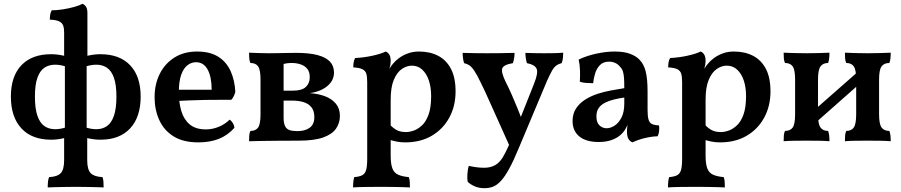

<svg xmlns="http://www.w3.org/2000/svg" viewBox="-20 -737 4721 1006"><path d="M230 245Q230 229 231.5 215Q233 201 237 191Q280 189 298 170.5Q316 152 316 102V-27L320 -56V-411L316 -431V-567Q316 -589 311 -603Q306 -617 290 -625Q274 -633 241 -634Q241 -648 243 -660.5Q245 -673 251 -683Q278 -683 310 -688Q342 -693 370 -701Q398 -709 412 -717Q423 -713 430.5 -702Q438 -691 438 -669V-431L434 -408V-57L437 -27V102Q437 152 455.5 170.5Q474 189 517 191Q521 201 522 215Q523 229 523 245Q506 244 480 243.5Q454 243 426.5 242.5Q399 242 377 242Q355 242 327 242.5Q299 243 273 243.5Q247 244 230 245ZM248 -5Q147 -5 92 -64.5Q37 -124 37 -231Q37 -337 92 -395Q147 -453 248 -453Q269 -453 288.5 -450Q308 -447 327 -442V-388Q311 -393 297 -395.5Q283 -398 269 -398Q236 -398 212.5 -382Q189 -366 176 -329.5Q163 -293 163 -231Q163 -168 176 -130.5Q189 -93 212.5 -76.5Q236 -60 269 -60Q283 -60 297 -62.5Q311 -65 327 -70V-16Q308 -11 288.5 -8Q269 -5 248 -5ZM506 -5Q485 -5 465.5 -8Q446 -11 426 -16V-70Q443 -65 456.5 -62.5Q470 -60 485 -60Q517 -60 540.5 -76.5Q564 -93 577 -130.5Q590 -168 590 -231Q590 -293 577 -329.5Q564 -366 540.5 -382Q517 -398 485 -398Q470 -398 456.5 -395.5Q443 -393 426 -388V-442Q446 -447 465.5 -450Q485 -453 506 -453Q607 -453 662 -395Q717 -337 717 -231Q717 -124 662 -64.5Q607 -5 506 -5Z M1019 9Q940 9 889.5 -22.5Q839 -54 814.5 -108Q790 -162 790 -227Q790 -296 817 -350Q844 -404 894 -435.5Q944 -467 1012 -467Q1081 -467 1124 -439.5Q1167 -412 1188.5 -364Q1210 -316 1213 -256Q1207 -231 1192 -214Q1170 -214 1134.5 -214Q1099 -214 1057 -213.5Q1015 -213 971.5 -211Q928 -209 889 -207V-267H1089Q1089 -334 1068 -372.5Q1047 -411 1007 -411Q983 -411 962.5 -395.5Q942 -380 929.5 -345.5Q917 -311 917 -252Q917 -201 929.5 -157Q942 -113 973 -86Q1004 -59 1059 -59Q1093 -59 1126 -72.5Q1159 -86 1183 -110Q1192 -105 1200 -92Q1208 -79 1208 -67Q1172 -27 1125.5 -9Q1079 9 1019 9Z M1285 3Q1285 -15 1286 -27.5Q1287 -40 1292 -51Q1320 -51 1332.5 -69Q1345 -87 1345 -138V-320Q1345 -371 1332.5 -389Q1320 -407 1292 -407Q1287 -418 1286 -431Q1285 -444 1285 -461Q1307 -460 1336.5 -459Q1366 -458 1389 -458Q1409 -458 1435 -458.5Q1461 -459 1487 -459.5Q1513 -460 1532 -460Q1600 -460 1643.5 -448.5Q1687 -437 1708.5 -414.5Q1730 -392 1730 -357Q1730 -315 1695 -286Q1660 -257 1603 -249Q1648 -246 1683.5 -232.5Q1719 -219 1740 -193.5Q1761 -168 1761 -130Q1761 -93 1741 -63.5Q1721 -34 1674 -17Q1627 0 1546 0Q1486 0 1438 0.5Q1390 1 1352.5 1.5Q1315 2 1285 3ZM1538 -50Q1579 -50 1603 -68Q1627 -86 1627 -123Q1627 -157 1611 -176Q1595 -195 1568.5 -202.5Q1542 -210 1510 -210H1447V-262H1515Q1562 -262 1582.5 -281.5Q1603 -301 1603 -332Q1603 -361 1589.5 -377Q1576 -393 1554.5 -400Q1533 -407 1509 -407Q1493 -407 1481 -405Q1469 -403 1452 -398L1466 -433V-120Q1466 -91 1474 -75.5Q1482 -60 1498 -55Q1514 -50 1538 -50Z M1830 245Q1830 227 1831.5 214Q1833 201 1836 191Q1863 189 1878 181Q1893 173 1898.5 153Q1904 133 1904 96V-307Q1904 -334 1899.5 -350Q1895 -366 1879.5 -374Q1864 -382 1831 -384Q1831 -398 1833 -410.5Q1835 -423 1841 -433Q1886 -435 1931.5 -445Q1977 -455 2001 -467Q2012 -463 2019.5 -451.5Q2027 -440 2027 -417Q2027 -399 2021 -380Q2015 -361 2005 -332L2027 -312V79Q2027 122 2036 145.5Q2045 169 2066.5 178.5Q2088 188 2122 191Q2126 201 2127 215Q2128 229 2128 245Q2112 244 2088.5 243.5Q2065 243 2038.5 242.5Q2012 242 1985 242Q1944 242 1899.5 242.5Q1855 243 1830 245ZM2103 9Q2079 9 2059 5Q2039 1 2015 -6V-93Q2033 -71 2054 -58Q2075 -45 2107 -45Q2126 -45 2148.5 -53Q2171 -61 2192 -81Q2213 -101 2226 -138Q2239 -175 2239 -233Q2239 -280 2227 -315.5Q2215 -351 2192.5 -372Q2170 -393 2138 -393Q2111 -393 2085.5 -375.5Q2060 -358 2043.5 -319Q2027 -280 2027 -215L1991 -319Q2006 -355 2018.5 -374.5Q2031 -394 2040 -404Q2051 -418 2070.5 -432.5Q2090 -447 2116.5 -457Q2143 -467 2175 -467Q2233 -467 2276 -444.5Q2319 -422 2343 -376Q2367 -330 2367 -258Q2367 -181 2334 -120.5Q2301 -60 2242 -25.5Q2183 9 2103 9Z M2778 -298Q2802 -357 2791 -378Q2780 -399 2741 -406Q2737 -418 2735 -432Q2733 -446 2733 -460Q2756 -459 2781 -458.5Q2806 -458 2832 -458Q2859 -458 2884 -458.5Q2909 -459 2931 -461Q2931 -448 2929.5 -433.5Q2928 -419 2923 -406Q2906 -402 2894 -393Q2882 -384 2871.5 -365Q2861 -346 2846 -313L2699 37Q2671 105 2648 147Q2625 189 2604.5 211Q2584 233 2563.5 241Q2543 249 2519 249Q2488 249 2465.5 238.5Q2443 228 2431 216Q2427 199 2429 174Q2431 149 2436 132Q2453 136 2474 139Q2495 142 2517 142Q2548 142 2572 129.5Q2596 117 2614 88Q2625 71 2651.5 13.5Q2678 -44 2709 -124ZM2652 33Q2628 -22 2600 -83Q2572 -144 2546.5 -202Q2521 -260 2500 -302Q2480 -344 2466 -365Q2452 -386 2439.5 -394.5Q2427 -403 2412 -406Q2408 -417 2406 -431.5Q2404 -446 2404 -460Q2433 -459 2466 -458.5Q2499 -458 2530 -458Q2562 -458 2603.5 -458.5Q2645 -459 2676 -460Q2676 -445 2673.5 -430.5Q2671 -416 2667 -406Q2618 -398 2611.5 -378Q2605 -358 2630 -307Q2645 -278 2661.5 -240.5Q2678 -203 2693.5 -164.5Q2709 -126 2721 -92Z M3294 9Q3279 3 3272 -10.5Q3265 -24 3265 -49Q3265 -60 3267 -75Q3269 -90 3273 -103L3276 -105Q3270 -83 3258 -62.5Q3246 -42 3229 -28Q3210 -12 3182 -2.5Q3154 7 3117 7Q3051 7 3015.5 -22Q2980 -51 2980 -103Q2980 -141 2998 -168.5Q3016 -196 3046 -215Q3076 -234 3111.5 -245.5Q3147 -257 3183.5 -263.5Q3220 -270 3251 -275Q3251 -309 3249.5 -329.5Q3248 -350 3243.5 -363.5Q3239 -377 3229 -387Q3218 -401 3203 -407.5Q3188 -414 3171 -414Q3141 -414 3123.5 -396Q3106 -378 3098 -351.5Q3090 -325 3088 -301Q3069 -301 3050 -302.5Q3031 -304 3018 -309Q3020 -336 3019 -367Q3018 -398 3012 -425Q3054 -445 3105 -456Q3156 -467 3200 -467Q3250 -467 3281.5 -455Q3313 -443 3330 -425Q3353 -402 3363 -363.5Q3373 -325 3373 -256V-160Q3373 -130 3377.5 -112.5Q3382 -95 3394.5 -88Q3407 -81 3433 -80Q3435 -66 3433.5 -51Q3432 -36 3426 -23Q3394 -22 3358.5 -13.5Q3323 -5 3294 9ZM3158 -65Q3179 -65 3200.5 -79Q3222 -93 3236.5 -121.5Q3251 -150 3251 -195V-226Q3223 -222 3196.5 -215.5Q3170 -209 3149.5 -198.5Q3129 -188 3117 -171Q3105 -154 3105 -127Q3105 -95 3121 -80Q3137 -65 3158 -65Z M3480 245Q3480 227 3481.5 214Q3483 201 3486 191Q3513 189 3528 181Q3543 173 3548.5 153Q3554 133 3554 96V-307Q3554 -334 3549.5 -350Q3545 -366 3529.5 -374Q3514 -382 3481 -384Q3481 -398 3483 -410.5Q3485 -423 3491 -433Q3536 -435 3581.5 -445Q3627 -455 3651 -467Q3662 -463 3669.5 -451.5Q3677 -440 3677 -417Q3677 -399 3671 -380Q3665 -361 3655 -332L3677 -312V79Q3677 122 3686 145.5Q3695 169 3716.5 178.5Q3738 188 3772 191Q3776 201 3777 215Q3778 229 3778 245Q3762 244 3738.5 243.5Q3715 243 3688.5 242.5Q3662 242 3635 242Q3594 242 3549.5 242.5Q3505 243 3480 245ZM3753 9Q3729 9 3709 5Q3689 1 3665 -6V-93Q3683 -71 3704 -58Q3725 -45 3757 -45Q3776 -45 3798.5 -53Q3821 -61 3842 -81Q3863 -101 3876 -138Q3889 -175 3889 -233Q3889 -280 3877 -315.5Q3865 -351 3842.5 -372Q3820 -393 3788 -393Q3761 -393 3735.5 -375.5Q3710 -358 3693.5 -319Q3677 -280 3677 -215L3641 -319Q3656 -355 3668.5 -374.5Q3681 -394 3690 -404Q3701 -418 3720.5 -432.5Q3740 -447 3766.5 -457Q3793 -467 3825 -467Q3883 -467 3926 -444.5Q3969 -422 3993 -376Q4017 -330 4017 -258Q4017 -181 3984 -120.5Q3951 -60 3892 -25.5Q3833 9 3753 9Z M4407 3Q4407 -15 4408 -27.5Q4409 -40 4414 -51Q4441 -51 4453.5 -69Q4466 -87 4466 -138V-320Q4466 -371 4453.5 -389Q4441 -407 4414 -407Q4409 -418 4408 -431Q4407 -444 4407 -461Q4428 -460 4459.5 -459Q4491 -458 4525 -458Q4560 -458 4592.5 -459Q4625 -460 4647 -461Q4647 -444 4645.5 -431Q4644 -418 4640 -407Q4612 -407 4599 -389Q4586 -371 4586 -320V-138Q4586 -87 4599 -69Q4612 -51 4640 -51Q4644 -40 4645.5 -27.5Q4647 -15 4647 3Q4625 1 4592.5 0.5Q4560 0 4525 0Q4491 0 4459.5 0.5Q4428 1 4407 3ZM4086 3Q4086 -15 4087 -27.5Q4088 -40 4093 -51Q4121 -51 4133.5 -69Q4146 -87 4146 -138V-320Q4146 -371 4133.5 -389Q4121 -407 4093 -407Q4088 -418 4087 -431Q4086 -444 4086 -461Q4108 -460 4140.5 -459Q4173 -458 4208 -458Q4241 -458 4272.5 -459Q4304 -460 4326 -461Q4326 -444 4324.5 -431Q4323 -418 4319 -407Q4292 -407 4279 -389Q4266 -371 4266 -320V-138Q4266 -87 4279 -69Q4292 -51 4319 -51Q4323 -40 4324.5 -27.5Q4326 -15 4326 3Q4304 1 4272.5 0.5Q4241 0 4208 0Q4173 0 4140.5 0.5Q4108 1 4086 3ZM4242 -84V-156L4491 -375V-304Z"/></svg>

Font: Vollkorn SemiBold
Style: Regular
Weight: 600
Designer: Friedrich Althausen
Foundry: Friedrich Althausen
Version: Version 5.000